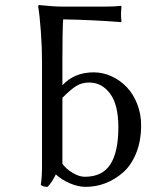

<svg xmlns="http://www.w3.org/2000/svg" viewBox="-20 -724 574 754"><path d="M316.9 9.8Q286.1 9.8 253.7 -4.4Q221.2 -18.6 199.2 -39.1Q185.1 -9.8 167 9.8Q147.9 9.8 140.1 2Q145 -25.4 145 -73.2V-481.9Q145 -537.6 140.4 -601.3Q135.7 -665 129.9 -698.2Q129.9 -704.1 134.8 -704.1Q136.2 -704.1 150.6 -702.6Q165 -701.2 184.1 -699.7Q203.1 -698.2 215.8 -698.2H398.9Q432.6 -698.2 455.1 -701.2L457 -698.2Q455.1 -671.9 455.1 -670.9Q455.1 -655.8 457 -640.1L455.1 -637.2Q341.8 -646 228 -647.9Q225.1 -602.1 225.1 -500V-389.2Q272 -439.9 348.1 -439.9Q384.3 -439.9 418.2 -424.3Q452.1 -408.7 477.8 -381.8Q503.4 -355 518.8 -315.7Q534.2 -276.4 534.2 -231.9Q534.2 -170.9 514.9 -123Q495.6 -75.2 463.6 -47.1Q431.6 -19 394.3 -4.6Q356.9 9.8 316.9 9.8ZM313 -29.8Q382.3 -29.8 413.6 -78.9Q444.8 -127.9 444.8 -224.1Q444.8 -312.5 412.4 -356.2Q379.9 -399.9 330.1 -399.9Q301.3 -399.9 279.3 -386.2Q257.3 -372.6 225.1 -339.8V-81.1Q238.3 -61.5 264.4 -45.7Q290.5 -29.8 313 -29.8Z"/></svg>

Font: Linear Smooth
Style: Regular
Weight: 400
Designer: Philipp H. Poll, Flanker
Foundry: Philipp H. Poll, reworked by Flanker
Version: Version 1.061 | FøM Fix